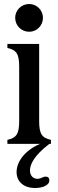

<svg xmlns="http://www.w3.org/2000/svg" viewBox="-20 -720 292 961"><path d="M17 0H181C105 32 63 89 63 141C63 187 96 221 156 221C197 221 227 205 227 184C227 171 221 164 209 164C194 164 187 174 169 175C148 176 130 161 130 133C130 104 149 60 226 1V0H235V-20C190 -30 176 -49 176 -114V-500H17V-480C62 -470 76 -451 76 -386V-114C76 -49 62 -30 17 -20ZM56 -631C56 -592 87 -561 126 -561C164 -561 195 -592 195 -631C195 -669 164 -700 126 -700C87 -700 56 -669 56 -631Z"/></svg>

Font: RL Madena
Style: Regular
Weight: 400
Designer: I Kadek Wantara Putra
Foundry: Roughlines ID
Version: Version 1.000;Glyphs 3.1.2 (3151)